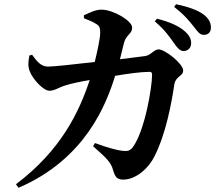

<svg xmlns="http://www.w3.org/2000/svg" viewBox="-20 -831 1040 914"><path d="M808 -626C824 -603 837 -588 854 -588C875 -588 890 -604 890 -625C890 -644 883 -661 861 -681C830 -709 783 -728 727 -742L717 -729C765 -689 789 -653 808 -626ZM901 -706C920 -681 931 -665 950 -665C972 -665 984 -678 984 -700C984 -723 974 -743 949 -762C921 -783 875 -799 818 -811L809 -798C862 -757 882 -729 901 -706ZM423 -135C487 -79 509 -57 518 -22C528 11 536 24 567 24C626 24 687 -29 715 -86C770 -194 797 -342 810 -430C816 -468 852 -468 852 -495C852 -528 765 -596 735 -596C713 -596 698 -567 670 -564L551 -549L570 -626C581 -668 609 -668 609 -700C609 -732 519 -785 464 -785C436 -786 403 -769 379 -758L380 -744C400 -736 424 -727 441 -715C454 -707 457 -697 457 -676C457 -649 444 -589 431 -536C329 -524 234 -514 209 -514C174 -514 155 -540 133 -570L120 -567C114 -537 112 -514 122 -491C135 -456 185 -399 216 -399C240 -399 260 -415 290 -424C317 -433 365 -443 407 -450C357 -298 270 -115 56 46L68 63C389 -75 487 -338 528 -470C586 -480 651 -489 693 -489C700 -489 704 -485 704 -476C704 -412 668 -205 612 -130C599 -114 589 -110 563 -113C540 -115 491 -128 432 -150Z"/></svg>

Font: Noto Serif CJK TC
Style: Bold
Weight: 700
Designer: Ryoko NISHIZUKA 西塚涼子 (kana & ideographs); Frank Grießhammer (Latin, Greek & Cyrillic); Wenlong ZHANG 张文龙 (bopomofo); San
Foundry: Adobe
Version: Version 2.001;hotconv 1.1.0;makeotfexe 2.6.0